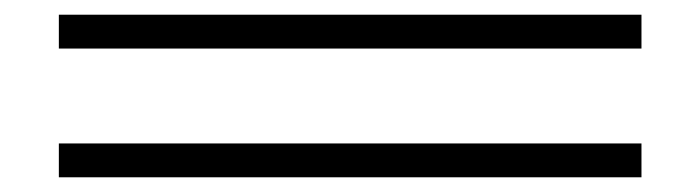

<svg xmlns="http://www.w3.org/2000/svg" viewBox="-20 -400 952 261"><path d="M852 -380H60V-334H852ZM852 -205H60V-159H852Z"/></svg>

Font: Coconat
Style: Bold
Weight: 900
Width: 8
Designer: Sara Lavazza
Foundry: Collletttivo
Version: Version 1.000;Glyphs 3.2 (3217)